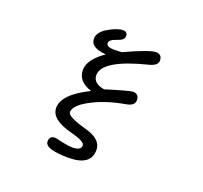

<svg xmlns="http://www.w3.org/2000/svg" viewBox="-146 -933 1293 1223"><g transform="rotate(20 500.0 -321.5)"><path d="M427.7 -329.1Q332 -359.4 332 -437.5Q332 -508.8 435.5 -580.1Q330.1 -587.9 330.1 -648.4Q330.1 -693.4 389.2 -728Q448.2 -762.7 488.3 -762.7Q517.6 -762.7 517.6 -731.4Q517.6 -706.1 469.7 -690.9Q421.9 -675.8 421.9 -652.3Q421.9 -626 476.6 -626L525.4 -627.9Q689.5 -703.1 731.4 -703.1Q773.4 -703.1 773.4 -660.2Q773.4 -627 716.8 -612.3Q423.8 -539.1 423.8 -435.5Q423.8 -380.9 501 -367.2Q658.2 -416 680.7 -416Q721.7 -416 721.7 -372.1Q721.7 -335.9 667 -326.2Q522.5 -300.8 424.8 -244.1Q346.7 -199.2 346.7 -156.2Q346.7 -126 478.5 -89.8Q587.9 -59.6 587.9 12.7Q587.9 120.1 436.5 120.1Q276.4 120.1 276.4 67.4Q276.4 29.3 312.5 29.3L327.1 31.2Q403.3 49.8 436.5 49.8Q496.1 49.8 496.1 15.6Q496.1 -11.7 400.4 -36.1Q254.9 -73.2 254.9 -152.3Q254.9 -245.1 427.7 -329.1Z"/></g></svg>

Font: MotoyaLMaru
Style: W3 mono
Weight: 400
Version: Version 1.01